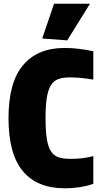

<svg xmlns="http://www.w3.org/2000/svg" viewBox="-20 -1008 548 1037"><path d="M330 9Q181 9 103.5 -83.5Q26 -176 26 -370Q26 -563 104.5 -656Q183 -749 329 -749Q403 -749 484 -731V-578Q450 -584 417.5 -587Q385 -590 359 -590Q322 -590 296.5 -581.5Q271 -573 255.5 -548.5Q240 -524 233 -481Q226 -438 226 -369Q226 -300 233 -257Q240 -214 255.5 -190.5Q271 -167 296.5 -158.5Q322 -150 359 -150Q394 -150 424.5 -153.5Q455 -157 484 -165V-16Q473 -11 456.5 -6.5Q440 -2 419 1.5Q398 5 375 7Q352 9 330 9ZM208 -800 272 -988H466L343 -790Z"/></svg>

Font: Encode Sans Compressed
Style: Black
Weight: 900
Designer: Pablo Impallari, Andres Torresi
Foundry: Pablo Impallari, Andres Torresi
Version: Version 1.000; ttfautohint (v1.00) -l 8 -r 50 -G 200 -x 14 -